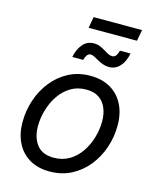

<svg xmlns="http://www.w3.org/2000/svg" viewBox="-127 -939 836 1036"><g transform="rotate(15 291.5 -421.0)"><path d="M250 11.7Q185.1 11.7 138.2 -15.6Q91.3 -43 66.2 -92.8Q41 -142.6 41 -208.5Q41 -272.5 61 -332.5Q81.1 -392.6 119.1 -440.4Q157.2 -488.3 210.9 -516.4Q264.6 -544.4 331.5 -544.4Q396.5 -544.4 443.6 -517.1Q490.7 -489.7 516.1 -439.9Q541.5 -390.1 541.5 -322.8Q541.5 -258.3 521 -198.2Q500.5 -138.2 462.2 -90.8Q423.8 -43.5 370.4 -15.9Q316.9 11.7 250 11.7ZM252.4 -65.9Q301.8 -65.9 339.6 -88.6Q377.4 -111.3 403.1 -149.2Q428.7 -187 441.9 -232.2Q455.1 -277.3 455.1 -322.3Q455.1 -364.3 441.4 -397Q427.7 -429.7 400.1 -448.2Q372.6 -466.8 329.1 -466.8Q280.3 -466.8 242.7 -444.1Q205.1 -421.4 179.4 -383.5Q153.8 -345.7 140.4 -300Q127 -254.4 127 -208.5Q127 -146.5 157.5 -106.2Q188 -65.9 252.4 -65.9ZM414.6 -615.7Q396.5 -615.7 380.1 -621.6Q363.8 -627.4 349.6 -635.5Q335.4 -643.6 323.7 -649.7Q312 -655.8 302.7 -655.8Q289.6 -655.8 281.5 -643.3Q273.4 -630.9 270.5 -617.2H209.5Q218.3 -661.6 242.2 -689.9Q266.1 -718.3 304.7 -718.3Q323.7 -718.3 338.9 -711.9Q354 -705.6 366.9 -697.5Q379.9 -689.5 391.6 -683.1Q403.3 -676.8 415.5 -676.8Q428.2 -676.8 435.8 -686.3Q443.4 -695.8 449.2 -716.3H508.3Q499.5 -669.9 474.6 -642.8Q449.7 -615.7 414.6 -615.7ZM535.6 -854.5 523.9 -792H253.9L265.1 -854.5Z"/></g></svg>

Font: Inter 20pt
Style: Italic
Weight: 400
Italic angle: -9.3988°
Version: Version 4.001;git-66647c0bb